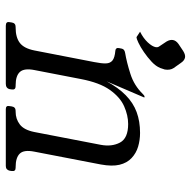

<svg xmlns="http://www.w3.org/2000/svg" viewBox="-18 -624 642 645"><g transform="rotate(90 302.5 -301.0)"><path d="M66 0Q51 0 54 -13L55 -20Q57 -33 70 -33H72Q105 -33 123.5 -47Q142 -61 149 -96L188 -297Q193 -322 192.5 -336.5Q192 -351 182.5 -358.5Q173 -366 150 -368Q139 -369 141 -380L143 -390Q145 -399 158 -401Q188 -406 227.5 -418.5Q267 -431 296 -461Q301 -466 304 -466H305Q307 -466 307 -465L253 -339Q274 -378 299.5 -403Q325 -428 356 -439.5Q387 -451 426 -451Q450 -451 472 -444.5Q494 -438 510.5 -422.5Q527 -407 533 -382Q539 -357 532 -319L489 -96Q482 -61 495.5 -47Q509 -33 541 -33H543Q556 -33 554 -20L553 -13Q550 0 537 0H346Q333 0 336 -13L337 -20Q339 -33 352 -33H355Q379 -33 397.5 -47Q416 -61 423 -96L466 -319Q473 -356 458.5 -383.5Q444 -411 396 -411Q367 -411 336.5 -397.5Q306 -384 281.5 -349.5Q257 -315 245 -252L215 -97Q208 -62 221 -47.5Q234 -33 266 -33H269Q282 -33 280 -20L279 -13Q276 0 261 0ZM208 -564Q216 -552 213 -534Q212 -530 210.5 -526.5Q209 -523 208 -519Q202 -504 187 -490Q172 -476 154.5 -464Q137 -452 123 -445.5Q109 -439 105 -439Q102 -440 99 -442.5Q96 -445 86 -451Q108 -462 122 -477Q136 -492 138 -504Q139 -511 135 -516L119 -540Q112 -552 114 -562Q116 -572 127 -580L151 -596Q164 -604 173 -602Q183 -600 191 -588Z"/></g></svg>

Font: Young Serif Light
Style: Italic
Weight: 300
Italic angle: -10.979°
Designer: Bastien Sozeau
Foundry: NBR — Bastien Sozeau
Version: Version 5.001